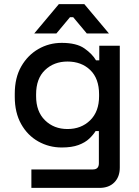

<svg xmlns="http://www.w3.org/2000/svg" viewBox="-20 -716 680 936"><path d="M52 -244V-259Q52 -337 83.5 -392Q115 -447 167 -477Q219 -507 281 -507Q353 -507 391.5 -480Q430 -453 448 -422H464V-493H564V101Q564 146 537.5 173Q511 200 465 200H133V110H433Q462 110 462 80V-77H446Q435 -59 415 -40Q395 -21 362.5 -9Q330 3 281 3Q219 3 166.5 -26.5Q114 -56 83 -111.5Q52 -167 52 -244ZM309 -87Q376 -87 419.5 -129.5Q463 -172 463 -247V-256Q463 -333 420 -374.5Q377 -416 309 -416Q243 -416 199.5 -374.5Q156 -333 156 -256V-247Q156 -172 199.5 -129.5Q243 -87 309 -87ZM147 -553 267 -696H391L511 -553H403L337 -632H321L255 -553Z"/></svg>

Font: Space Grotesk Light Medium
Style: Regular
Weight: 500
Version: Version 2.000